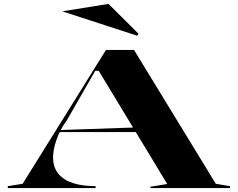

<svg xmlns="http://www.w3.org/2000/svg" viewBox="-20 -964 1219 984"><path d="M20 0V-10L96 -22L523 -708H667L1086 -22L1159 -10V0H751V-7L837 -21L486 -601H468L323 -348Q286 -297 269 -246.5Q252 -196 252 -157Q252 -107 279 -74Q306 -41 354.5 -25.5Q403 -10 470 -10V0ZM271 -287V-297L681 -311V-287ZM683 -781 299 -906 536 -944 690 -791Z"/></svg>

Font: Kalnia Expanded Medium
Style: Regular
Weight: 500
Width: 7
Designer: Frida Medrano
Foundry: Frida Medrano
Version: Version 1.105